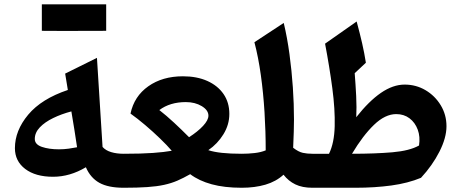

<svg xmlns="http://www.w3.org/2000/svg" viewBox="-20 -885 2169 905"><path d="M299.8 -460.9 287.1 -538.1 437 -612.3 463.4 -192.4Q478 -175.8 503.9 -168Q529.8 -160.2 563 -160.2H563.5V0H563Q490.2 0 448.2 -23.4Q406.2 -46.9 384.8 -96.7Q309.6 -51.8 230 -51.8Q147.5 -51.8 98.9 -88.6Q50.3 -125.5 50.3 -186.5Q50.3 -269.5 113 -344.5Q175.8 -419.4 299.8 -460.9ZM316.4 -359.9Q270 -347.7 230.7 -328.6Q191.4 -309.6 167.7 -284.7Q144 -259.8 144 -230Q144 -204.1 177.5 -192.6Q210.9 -181.2 257.8 -181.2Q281.2 -181.2 303.7 -184.3Q326.2 -187.5 343.3 -190.9Q336.9 -234.9 330.6 -273.7Q324.2 -312.5 316.4 -359.9ZM480.5 -739.7 330.1 -739.3H256.8Q222.7 -739.3 177.2 -739.7V-864.7H480.5Z M842.3 -525.4Q908.2 -525.4 957.3 -503.4Q1006.3 -481.4 1033.7 -441.7Q1061 -401.9 1061 -348.1Q1061 -297.4 1033.2 -252.2Q1005.4 -207 961.9 -177.2Q1012.2 -160.2 1119.1 -160.2H1119.6V0H1119.1Q1037.6 0 977.8 -16.4Q918 -32.7 876.5 -64Q844.7 -45.9 815.9 -33.4Q787.1 -21 753.4 -13.7Q719.7 -6.3 674.3 -3.2Q628.9 0 563.5 0Q558.1 0 551 -7.8Q543.9 -15.6 543.9 -36.6V-123.5Q543.9 -144.5 549.8 -152.3Q555.7 -160.2 563.5 -160.2Q647 -160.2 700.9 -164.1Q754.9 -168 789.6 -174.3Q768.1 -199.7 734.6 -231.9Q701.2 -264.2 664.1 -295.7Q627 -327.1 595.2 -349.6Q612.3 -431.2 679 -478.3Q745.6 -525.4 842.3 -525.4ZM856 -403.8Q781.2 -403.8 731 -366.2Q763.7 -340.8 800.3 -306.9Q836.9 -272.9 871.1 -238.3Q912.1 -264.6 937.3 -291.7Q962.4 -318.8 962.4 -339.8Q962.4 -365.7 930.9 -384.8Q899.4 -403.8 856 -403.8Z M1317.4 -776.9Q1334 -707.5 1344.5 -629.6Q1355 -551.8 1360.4 -473.1Q1365.7 -394.5 1365.7 -321.3Q1365.7 -300.3 1364.7 -263.9Q1363.8 -227.5 1361.8 -188.5Q1387.2 -168.9 1407.5 -164.6Q1427.7 -160.2 1452.6 -160.2H1453.1V0H1452.6Q1404.8 0 1372.1 -15.9Q1339.4 -31.7 1316.4 -61.5Q1281.2 -29.3 1231.2 -14.6Q1181.2 0 1119.6 0Q1109.9 0 1105 -7.8Q1100.1 -15.6 1100.1 -36.6V-123.5Q1100.1 -144.5 1105 -152.3Q1109.9 -160.2 1119.6 -160.2Q1149.9 -160.2 1179.9 -163.6Q1210 -167 1232.4 -176.3Q1232.4 -266.1 1226.8 -356.4Q1221.2 -446.8 1209.5 -531Q1197.8 -615.2 1179.2 -686Z M1887.2 -486.3Q1940.9 -486.3 1985.6 -460Q2030.3 -433.6 2057.4 -388.9Q2084.5 -344.2 2084.5 -290Q2084.5 -235.4 2051.3 -170.2Q2018.1 -105 1964.4 -46.9Q1903.3 -21.5 1824.7 -10.7Q1746.1 0 1656.2 0H1453.1Q1443.4 0 1438.5 -7.8Q1433.6 -15.6 1433.6 -36.6V-123.5Q1433.6 -144.5 1438.5 -152.3Q1443.4 -160.2 1453.1 -160.2H1530.8Q1555.7 -210.9 1557.6 -290.3Q1559.6 -369.6 1546.4 -469.2Q1533.2 -568.8 1512.2 -679.2L1661.1 -783.7Q1676.8 -725.6 1687 -680.7Q1697.3 -635.7 1704.6 -589.4L1651.9 -540Q1656.2 -485.8 1658.9 -431.9Q1661.6 -377.9 1659.2 -332.5Q1718.8 -408.2 1775.6 -447.3Q1832.5 -486.3 1887.2 -486.3ZM1847.7 -347.2Q1795.4 -347.2 1742.9 -296.6Q1690.4 -246.1 1639.2 -160.2Q1748 -160.2 1829.6 -167.2Q1911.1 -174.3 1955.1 -199.2Q1961.4 -240.2 1949 -273.9Q1936.5 -307.6 1910.2 -327.4Q1883.8 -347.2 1847.7 -347.2Z"/></svg>

Font: Pinar-DS3-FD Bold
Style: Regular
Weight: 700
Designer: Amin Abedi
Version: Version 3.000